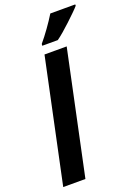

<svg xmlns="http://www.w3.org/2000/svg" viewBox="-179 -1043 794 1114"><g transform="rotate(-20 218.5 -486.0)"><path d="M9 0 170 -760H307L146 0ZM176 -823Q203 -855 232 -895.5Q261 -936 283 -972H437V-964Q426 -951 405 -930.5Q384 -910 359.5 -887Q335 -864 311.5 -844Q288 -824 271 -812H175Z"/></g></svg>

Font: Noto Sans SemiCondensed
Style: Bold Italic
Weight: 700
Width: 4
Italic angle: -12°
Designer: Monotype Design Team
Foundry: Monotype Imaging Inc.
Version: Version 2.013; ttfautohint (v1.8.4.7-5d5b)